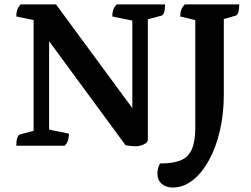

<svg xmlns="http://www.w3.org/2000/svg" viewBox="-20 -661 1137 871"><path d="M599.3 2.5Q583.9 2.5 570.9 1Q558 -0.5 549.4 -2.5L187.7 -494.6L202.8 -505.5V-42.2L194.9 -74.7L292.7 -54.6Q292.7 -38.9 288.9 -25.9Q285.2 -12.9 273.8 0H53.9Q53.9 -21.9 58.4 -35.4Q62.9 -48.9 69.9 -50.9L148.4 -71.8L132.4 -37.2V-596.1L151.2 -566.3L53.9 -586.4Q53.9 -603.1 57.9 -615.6Q61.9 -628.1 72.8 -641H234L622.3 -113.5L580.3 -100.2V-598.3L587.2 -566.3L489.4 -586.4Q489.4 -603.1 493.4 -615.6Q497.4 -628.1 508.9 -641H728.7Q728.7 -619.1 724.7 -605.6Q720.7 -592.1 712.7 -590.1L634.3 -569.2L650.7 -601.6V-27.7Q650.7 -17.6 640.7 -10.8Q630.7 -4 618.4 -0.8Q606.2 2.5 599.3 2.5ZM763.4 189.7Q733 189.7 713.5 172.8Q694 155.9 694 125.9Q694 115.7 697.1 102.8Q700.2 89.8 706 80.7Q767 80.7 801.6 65.6Q836.2 50.5 851.1 14.2Q866 -22.2 866 -84.1V-590.5L885.2 -565.2L797.5 -586.4Q797.5 -604 802.2 -616.6Q806.9 -629.1 817.9 -641H1065.3Q1065.3 -619.7 1061.3 -605.9Q1057.3 -592.1 1049.3 -590.1L972 -568.1L995.3 -590.5V-229.8Q995.3 -143.8 977.4 -67.6Q959.6 8.5 927.8 66.2Q896.1 123.9 854 156.8Q811.9 189.7 763.4 189.7Z"/></svg>

Font: Petrona
Style: Regular
Weight: 400
Designer: Ringo R. Seeber
Foundry: Ringo R. Seeber
Version: Version 2.001; ttfautohint (v1.8.3)